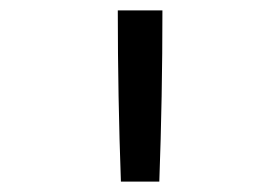

<svg xmlns="http://www.w3.org/2000/svg" viewBox="-20 -792 540 370"><path d="M213 -442Q210 -524 208.5 -606.5Q207 -689 207 -772H293Q293 -689 291.5 -606.5Q290 -524 287 -442Z"/></svg>

Font: Iosevka Curly
Style: Regular
Weight: 400
Monospace: yes
Designer: Belleve Invis
Foundry: Belleve Invis
Version: Version 22.1.2; ttfautohint (v1.8.4)